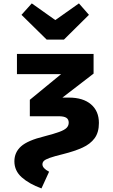

<svg xmlns="http://www.w3.org/2000/svg" viewBox="-20 -856 655 1109"><path d="M435.9 -836.4 493.8 -770.3 349.2 -627.2H249.7L104.1 -770.3L163.6 -836.4L299.5 -740ZM219.5 232.3Q148.2 206.2 105.6 168.2Q63.1 130.3 63.1 75.9Q63.1 24.1 101.5 -10.5Q140 -45.1 236.9 -68.7Q292.8 -83.1 323.1 -94.4Q353.3 -105.6 365.1 -117.9Q376.9 -130.3 376.9 -147.7Q376.9 -166.7 363.3 -175.6Q349.7 -184.6 317.9 -184.6H152.3V-279.5L332.8 -427.7H77.9V-544.6H520.5V-430.8L340.5 -292.3H378.5Q460 -292.3 505.6 -253.3Q551.3 -214.4 551.3 -145.6Q551.3 -91.3 526.4 -57.4Q501.5 -23.6 455.4 -2.8Q409.2 17.9 345.6 33.8Q292.8 46.7 267.2 55.9Q241.5 65.1 233.3 73.6Q225.1 82.1 225.1 93.3Q225.1 115.9 263.6 135.9Z"/></svg>

Font: FiraCode Nerd Font Mono
Style: Bold
Weight: 700
Monospace: yes
Designer: Carrois Corporate, Edenspiekermann AG, Nikita Prokopov
Foundry: Carrois Corporate, Edenspiekermann AG, Nikita Prokopov
Version: Version 6.002;Nerd Fonts 3.3.0